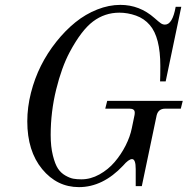

<svg xmlns="http://www.w3.org/2000/svg" viewBox="-20 -750 780 788"><path d="M92 -252Q92 -310 107 -369Q122 -428 148 -480Q174 -532 211 -578.5Q248 -625 289.5 -658.5Q331 -692 379 -711Q427 -730 474 -730Q553 -730 614 -676Q632 -660 640 -654.5Q648 -649 657 -649Q688 -649 701 -722H724L660 -416H637Q638 -435 638 -479Q638 -597 595 -647Q572 -674 538 -686Q504 -698 470 -698Q410 -698 362 -662Q314 -626 266 -536Q233 -474 210.5 -382.5Q188 -291 188 -196Q188 -148 197 -112Q206 -76 218 -58Q230 -40 248.5 -29.5Q267 -19 281.5 -16.5Q296 -14 314 -14Q352 -14 388 -34Q424 -54 450.5 -85Q477 -116 495.5 -152.5Q514 -189 521 -224L532 -277Q533 -281 533 -288Q533 -304 512 -304H412L420 -336H730L722 -304H658Q630 -304 623 -277L562 14H537V-56Q537 -97 522 -97Q508 -97 485 -70Q402 18 304 18Q214 18 153 -56Q92 -130 92 -252Z"/></svg>

Font: Old Standard TT
Style: Italic
Weight: 400
Italic angle: -15.2°
Designer: Alexey Kryukov <alexios@thessalonica.org.ru>
Version: Version 2.2